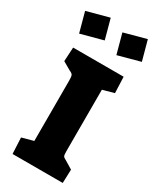

<svg xmlns="http://www.w3.org/2000/svg" viewBox="-241 -988 871 1057"><g transform="rotate(30 194.5 -460.0)"><path d="M32 -102 105 -122V-505Q105 -531 101 -539.5Q97 -548 80 -555L28 -585L33 -674H354L358 -572L286 -552V-162Q286 -138 289.5 -131Q293 -124 308 -117L359 -86L356 0H37ZM-11 -882 130 -920 164 -795 23 -757ZM226 -882 366 -920 400 -795 260 -757Z"/></g></svg>

Font: Suez One
Style: Regular
Weight: 400
Designer: Michal Sahar
Foundry: Hagilda
Version: Version 1.001